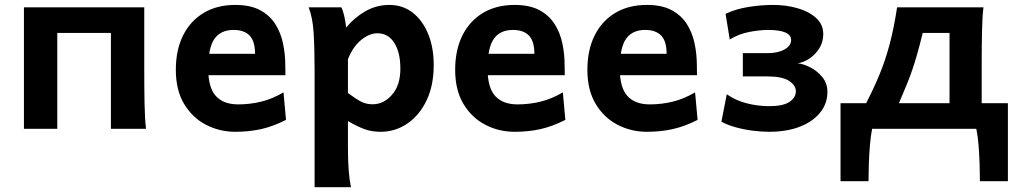

<svg xmlns="http://www.w3.org/2000/svg" viewBox="-20 -528 4171 787"><path d="M571.3 -498V-239.3Q571.3 -168 572.5 -103.3Q573.7 -38.6 578.6 0H434.6V-393.1H214.8V0H78.1V-498Z M1149.9 -219.7H774.9V-307.6H1025.4Q1025.4 -358.9 1003.2 -382.1Q981 -405.3 937.5 -405.3Q884.8 -405.3 859.1 -368.9Q833.5 -332.5 833.5 -246.6Q833.5 -168.9 864.7 -134.5Q896 -100.1 956.5 -100.1Q1004.4 -100.1 1050.5 -111.3Q1096.7 -122.6 1142.1 -149.4L1152.3 -36.6Q1099.6 -9.8 1050.5 1.2Q1001.5 12.2 944.3 12.2Q879.9 12.2 824.2 -16.6Q768.6 -45.4 734.6 -102.1Q700.7 -158.7 700.7 -241.7Q700.7 -322.8 730.2 -382.3Q759.8 -441.9 814.5 -474.9Q869.1 -507.8 944.3 -507.8Q1005.9 -507.8 1045.7 -486.6Q1085.4 -465.3 1108.2 -429.7Q1130.9 -394 1140.1 -349.9Q1149.4 -305.7 1149.4 -259.8Q1149.4 -252.9 1149.7 -239.7Q1149.9 -226.6 1149.9 -219.7Z M1418.5 239.3H1269.5V-236.8Q1269.5 -328.1 1265.6 -392.3Q1261.7 -456.5 1245.1 -498H1379.4Q1384.8 -487.3 1390.1 -466.3Q1395.5 -445.3 1398.9 -415Q1432.6 -456.1 1477.8 -481.9Q1522.9 -507.8 1576.2 -507.8Q1630.9 -507.8 1671.6 -476.1Q1712.4 -444.3 1735.1 -388.7Q1757.8 -333 1757.8 -261.2Q1757.8 -177.7 1728.5 -116.5Q1699.2 -55.2 1649.7 -21.5Q1600.1 12.2 1540 12.2Q1501.5 12.2 1470.9 0.2Q1440.4 -11.7 1406.2 -31.7V73.2Q1406.2 131.8 1409.2 169.9Q1412.1 208 1418.5 239.3ZM1406.2 -285.6V-146.5Q1443.8 -119.1 1463.1 -109.9Q1482.4 -100.6 1507.8 -100.6Q1552.7 -100.6 1586.9 -139.6Q1621.1 -178.7 1621.1 -246.6Q1621.1 -313 1596.2 -352.3Q1571.3 -391.6 1526.9 -391.6Q1494.1 -391.6 1460.7 -364.5Q1427.2 -337.4 1406.2 -285.6Z M2294.9 -219.7H1919.9V-307.6H2170.4Q2170.4 -358.9 2148.2 -382.1Q2126 -405.3 2082.5 -405.3Q2029.8 -405.3 2004.2 -368.9Q1978.5 -332.5 1978.5 -246.6Q1978.5 -168.9 2009.8 -134.5Q2041 -100.1 2101.6 -100.1Q2149.4 -100.1 2195.6 -111.3Q2241.7 -122.6 2287.1 -149.4L2297.4 -36.6Q2244.6 -9.8 2195.6 1.2Q2146.5 12.2 2089.4 12.2Q2024.9 12.2 1969.2 -16.6Q1913.6 -45.4 1879.6 -102.1Q1845.7 -158.7 1845.7 -241.7Q1845.7 -322.8 1875.2 -382.3Q1904.8 -441.9 1959.5 -474.9Q2014.2 -507.8 2089.4 -507.8Q2150.9 -507.8 2190.7 -486.6Q2230.5 -465.3 2253.2 -429.7Q2275.9 -394 2285.2 -349.9Q2294.4 -305.7 2294.4 -259.8Q2294.4 -252.9 2294.7 -239.7Q2294.9 -226.6 2294.9 -219.7Z M2836.9 -219.7H2461.9V-307.6H2712.4Q2712.4 -358.9 2690.2 -382.1Q2668 -405.3 2624.5 -405.3Q2571.8 -405.3 2546.1 -368.9Q2520.5 -332.5 2520.5 -246.6Q2520.5 -168.9 2551.8 -134.5Q2583 -100.1 2643.6 -100.1Q2691.4 -100.1 2737.5 -111.3Q2783.7 -122.6 2829.1 -149.4L2839.4 -36.6Q2786.6 -9.8 2737.5 1.2Q2688.5 12.2 2631.3 12.2Q2566.9 12.2 2511.2 -16.6Q2455.6 -45.4 2421.6 -102.1Q2387.7 -158.7 2387.7 -241.7Q2387.7 -322.8 2417.2 -382.3Q2446.8 -441.9 2501.5 -474.9Q2556.2 -507.8 2631.3 -507.8Q2692.9 -507.8 2732.7 -486.6Q2772.5 -465.3 2795.2 -429.7Q2817.9 -394 2827.1 -349.9Q2836.4 -305.7 2836.4 -259.8Q2836.4 -252.9 2836.7 -239.7Q2836.9 -226.6 2836.9 -219.7Z M3132.3 12.2Q3099.6 12.2 3062.7 7.3Q3025.9 2.4 2992.7 -7.1Q2959.5 -16.6 2937 -29.3L2959 -141.6Q2995.1 -116.2 3041 -104.5Q3086.9 -92.8 3132.3 -92.8Q3190.4 -92.8 3216.3 -110.6Q3242.2 -128.4 3242.2 -153.8Q3242.2 -178.2 3214.4 -196.5Q3186.5 -214.8 3125 -214.8H3024.9V-310.1H3125Q3168.5 -310.1 3195.6 -325.2Q3222.7 -340.3 3222.7 -363.8Q3222.7 -405.3 3127.4 -405.3Q3095.2 -405.3 3052 -397.2Q3008.8 -389.2 2971.2 -366.2L2954.1 -471.2Q2994.1 -490.7 3046.9 -499.3Q3099.6 -507.8 3149.4 -507.8Q3202.1 -507.8 3249 -494.4Q3295.9 -481 3325.2 -454.3Q3354.5 -427.7 3354.5 -388.2Q3354.5 -356 3338.4 -330.1Q3322.3 -304.2 3298.1 -288.1Q3273.9 -272 3249.5 -268.6Q3273.9 -266.1 3302.2 -251.5Q3330.6 -236.8 3351.1 -211.4Q3371.6 -186 3371.6 -151.4Q3371.6 -104 3342.3 -67.1Q3313 -30.3 3259.3 -9Q3205.6 12.2 3132.3 12.2Z M3425.3 -105H3530.3Q3561 -164.6 3584.7 -221.7Q3608.4 -278.8 3626.2 -345.2Q3644 -411.6 3657.2 -498H4011.2Q4006.3 -459.5 4005.1 -394.8Q4003.9 -330.1 4003.9 -258.8V-105H4111.3V214.8H3996.6Q3996.6 183.6 3995.4 145.3Q3994.1 106.9 3991.2 68.6Q3988.3 30.3 3981.9 0H3554.7Q3548.8 30.3 3545.7 68.6Q3542.5 106.9 3541.3 145.3Q3540 183.6 3540 214.8H3425.3ZM3664.6 -105H3872.1V-393.1H3762.2Q3750 -343.3 3739.7 -307.1Q3729.5 -271 3719 -240.5Q3708.5 -210 3695.3 -178Q3682.1 -146 3664.6 -105Z"/></svg>

Font: Andika
Style: Bold
Weight: 700
Designer: Victor Gaultney, Annie Olsen, Julie Remington, Don Collingsworth, Eric Hays, Becca Hirsbrunner
Foundry: SIL International
Version: Version 6.101